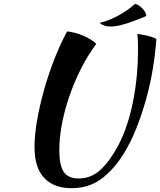

<svg xmlns="http://www.w3.org/2000/svg" viewBox="-20 -903 840 1007"><path d="M485 -673Q441 -614 405 -543Q369 -472 343.5 -397.5Q318 -323 304.5 -250.5Q291 -178 291 -115Q291 -37 314 -2Q337 33 393 33Q458 33 507 -12.5Q556 -58 599 -138Q627 -190 647 -252Q667 -314 679.5 -379.5Q692 -445 698 -511.5Q704 -578 704 -639Q704 -678 703 -696Q702 -714 700 -725Q703 -725 715 -723Q727 -721 742.5 -718Q758 -715 773.5 -710Q789 -705 800 -699Q795 -623 781.5 -542Q768 -461 746 -382Q724 -303 695 -230Q666 -157 630 -99Q577 -13 511 35.5Q445 84 355 84Q263 84 212 30.5Q161 -23 161 -132Q161 -195 175 -274.5Q189 -354 212.5 -436.5Q236 -519 267 -597.5Q298 -676 332 -738Q349 -737 372 -731Q395 -725 417 -715.5Q439 -706 457.5 -694.5Q476 -683 485 -673ZM689 -883Q710 -877 728.5 -857Q747 -837 747 -819Q709 -803 680.5 -792.5Q652 -782 629.5 -775.5Q607 -769 590 -766.5Q573 -764 557 -764Q525 -764 502 -783Q547 -793 597 -819.5Q647 -846 689 -883Z"/></svg>

Font: Kaushan Script
Style: Regular
Weight: 400
Designer: Pablo Impallari
Foundry: Pablo Impallari
Version: Version 1.002